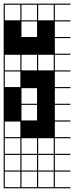

<svg xmlns="http://www.w3.org/2000/svg" viewBox="-20 -747 404 1046"><path d="M363.6 278.8H0V187.9H6.1V272.7H90.9V187.9H97V272.7H181.8V187.9H187.9V272.7H272.7V187.9H0V-727.3H363.6V-721.2H278.8V-636.4H363.6V-630.3H278.8V-545.5H363.6V-539.4H278.8V-454.5H363.6V-448.5H278.8V-363.6H363.6V-357.6H278.8V-272.7H363.6V-266.7H278.8V-181.8H363.6V-175.8H278.8V-90.9H363.6V-84.8H278.8V0H363.6V6.1H278.8V90.9H363.6V97H278.8V181.8H363.6V187.9H278.8V272.7H363.6ZM97 -636.4H181.8V-721.2H97ZM187.9 -636.4H272.7V-721.2H187.9ZM6.1 -636.4H90.9V-721.2H6.1ZM187.9 -545.5H272.7V-630.3H187.9ZM97 -545.5H181.8V-630.3H97ZM6.1 -545.5H90.9V-630.3H6.1ZM187.9 -454.5H272.7V-539.4H187.9ZM97 -454.5H181.8V-539.4H97ZM6.1 -454.5H90.9V-539.4H6.1ZM187.9 -363.6H272.7V-448.5H187.9ZM6.1 -363.6H90.9V-448.5H6.1ZM97 -363.6H181.8V-448.5H97ZM6.1 -272.7H90.9V-357.6H6.1ZM97 -181.8H181.8V-266.7H97ZM97 -90.9H181.8V-175.8H97ZM6.1 0H90.9V-84.8H6.1ZM97 90.9H181.8V6.1H97ZM187.9 90.9H272.7V6.1H187.9ZM6.1 90.9H90.9V6.1H6.1ZM97 181.8H181.8V97H97ZM6.1 181.8H90.9V97H6.1ZM272.7 97H187.9V181.8H272.7ZM0 -636.4H90.9V-545.5H0ZM181.8 -545.5H272.7V-454.5H181.8ZM90.9 -545.5H181.8V-454.5H90.9ZM0 -545.5H90.9V-454.5H0ZM181.8 -636.4H272.7V-545.5H181.8Z"/></svg>

Font: Micro 5 Charted
Style: Regular
Weight: 400
Designer: Sarah Cadigan-Fried
Version: Version 1.000; ttfautohint (v1.8.4.7-5d5b)